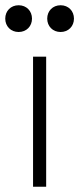

<svg xmlns="http://www.w3.org/2000/svg" viewBox="-44 -712 302 732"><path d="M-24 -641C-24 -612 -3 -590 27 -590C57 -590 78 -612 78 -641C78 -670 57 -692 27 -692C-3 -692 -24 -670 -24 -641ZM136 -641C136 -612 157 -590 187 -590C217 -590 238 -612 238 -641C238 -670 217 -692 187 -692C157 -692 136 -670 136 -641ZM132 -496H82V0H132Z"/></svg>

Font: Space Text Light
Style: Regular
Weight: 300
Designer: Florian Karsten (Space Text), Colophon Foundry (Space Mono)
Foundry: Florian Karsten
Version: Version 1.003;PS 001.003;hotconv 1.0.88;makeotf.lib2.5.64775